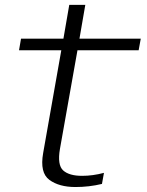

<svg xmlns="http://www.w3.org/2000/svg" viewBox="-20 -746 590 772"><path d="M283.5 6Q338.5 6 390 -6.5L398 -51Q353.5 -39 310 -39Q258 -39 234 -60.8Q210 -82.5 221 -147L291.5 -544H537.5L546 -590.5H299.5L323 -726.5H258.5L235 -590.5H64.5L56.5 -544H226.5L153.5 -130.5Q139.5 -51.5 178.5 -22.8Q217.5 6 283.5 6Z"/></svg>

Font: Anybody SemiExpanded Light
Style: Italic
Weight: 300
Width: 6
Italic angle: -10°
Version: Version 1.113;gftools[0.9.25]